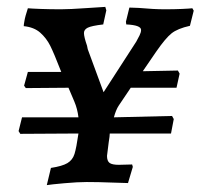

<svg xmlns="http://www.w3.org/2000/svg" viewBox="-20 -529 583 558"><path d="M233 -396 235 -386 281 -261 376 -408Q381 -417 385.5 -426Q390 -435 390 -442Q390 -456 347 -458L346 -466L356 -507L383 -506Q427 -502 459 -502Q486 -502 508.5 -503Q531 -504 539 -505L543 -498L532 -454Q496 -446 478.5 -432Q461 -418 434 -379L395 -322L497 -324L502 -315L493 -274H360L325 -222Q317 -210 311 -188L480 -192L485 -183L477 -141H299Q299 -134 296 -116L291 -76Q291 -61 298.5 -55.5Q306 -50 325 -50L364 -51L366 -44L352 3Q339 3 303 1.5Q267 0 232 0Q206 0 167 3.5Q128 7 116 9L128 -41Q161 -46 176 -55Q191 -64 196.5 -81.5Q202 -99 208 -141L39 -140L34 -148L44 -188H208Q205 -213 196 -234L179 -274L55 -273L50 -280L61 -320H158Q137 -374 126 -396Q115 -418 97 -434Q79 -450 49 -453Q49 -458 51 -468Q53 -481 61 -505Q71 -504 98.5 -503Q126 -502 157 -502Q182 -502 232 -505.5Q282 -509 286 -509L289 -499L280 -458Q246 -454 235 -448.5Q224 -443 224 -433Q224 -422 233 -396Z"/></svg>

Font: Alegreya SC Medium
Style: Italic
Weight: 500
Italic angle: -7°
Designer: Juan Pablo del Peral
Foundry: Huerta Tipografica
Version: Version 2.007; ttfautohint (v1.6)